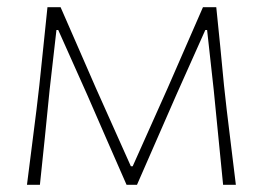

<svg xmlns="http://www.w3.org/2000/svg" viewBox="-20 -514 731 534"><path d="M55 0Q62 -54 68.5 -106.2Q75 -158.5 81.5 -209L89.5 -277.5Q95 -331.5 100.8 -385.8Q106.5 -440 112 -494H148.5Q173 -438 197.8 -381.2Q222.5 -324.5 246.5 -269.5L344 -51.5H349L446.5 -269.5Q471 -325.5 495.5 -381.8Q520 -438 544.5 -494H581.5Q587 -441 592.5 -385.5Q598 -330 603 -276.5L610.5 -209Q616.5 -159 623 -106.2Q629.5 -53.5 636 0H600.5Q594 -65 587.5 -131.5Q581 -198 574.5 -263L556 -430.5H551L471 -251.5Q443.5 -189 416 -125.8Q388.5 -62.5 361 0H332Q304.5 -62.5 277 -125.5Q249.5 -188.5 222.5 -250.5L142 -430.5H137L118 -264Q111.5 -198 104.8 -132Q98 -66 91 0Z"/></svg>

Font: Commissioner Loud Thin
Style: Regular
Weight: 100
Designer: Kostas Bartsokas
Foundry: Kostas Bartsokas
Version: Version 1.000; ttfautohint (v1.8.3)